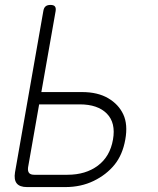

<svg xmlns="http://www.w3.org/2000/svg" viewBox="-20 -760 640 780"><path d="M156 -715Q158 -728 165 -734Q172 -740 185 -740Q198 -740 203 -734Q208 -728 206 -715L148 -386H313Q377 -386 419.5 -361Q462 -336 481 -295Q500 -254 489 -193Q478 -131 445 -90.5Q412 -50 360.5 -25Q309 0 245 0H90Q60 0 48 -15Q36 -30 41 -60ZM94 -80Q92 -65 98 -57.5Q104 -50 119 -50H254Q328 -50 377.5 -87Q427 -124 439 -193Q451 -261 414 -298.5Q377 -336 304 -336H139Z"/></svg>

Font: Maple Mono Thin
Style: Italic
Weight: 250
Italic angle: -10°
Monospace: yes
Designer: subframe7536
Version: Version 7.000